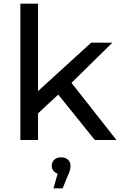

<svg xmlns="http://www.w3.org/2000/svg" viewBox="-20 -762 656 1045"><path d="M90.8 0V-742.2H187V-266.1L476.1 -529.8H591.8L369.1 -311L613.8 0H496.1L296.9 -247.1L187 -145V0ZM261.7 140.1Q261.7 120.1 275.6 107.2Q289.6 94.2 313 94.2Q335.9 94.2 349.9 107.2Q363.8 120.1 363.8 140.1Q363.8 164.1 350.6 190.9L320.8 263.2H271L293.9 183.1Q278.8 178.2 270.3 167Q261.7 155.8 261.7 140.1Z"/></svg>

Font: Montserrat Medium
Style: Regular
Weight: 500
Designer: Julieta Ulanovsky
Foundry: Julieta Ulanovsky
Version: Version 7.200